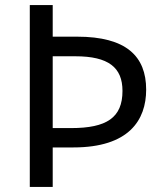

<svg xmlns="http://www.w3.org/2000/svg" viewBox="-20 -734 645 754"><path d="M554 -382C554 -513 476 -590 283 -590H187V-714H97V0H187V-155H268C486 -155 554 -262 554 -382ZM259 -231H187V-513H276C406 -513 461 -469 461 -377C461 -272 399 -231 259 -231Z"/></svg>

Font: Noto Sans EgyptHiero
Style: Regular
Weight: 400
Designer: Monotype Design Team
Foundry: Monotype Imaging Inc.
Version: Version 2.002